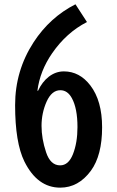

<svg xmlns="http://www.w3.org/2000/svg" viewBox="-20 -823 540 887"><path d="M155.8 -403.8Q174.8 -444.8 205.6 -468.8Q237.8 -493.2 274.9 -493.2Q347.7 -493.2 397.5 -428.2Q451.7 -357.4 451.7 -234.9Q451.7 -105 399.9 -34.2Q342.3 43.9 258.3 43.9Q152.8 43.9 92.8 -76.7Q49.8 -164.1 49.8 -337.4Q49.8 -496.1 135.3 -627.9Q210.4 -743.2 328.6 -803.2L381.8 -721.2Q287.1 -672.9 220.7 -576.7Q164.6 -495.6 152.8 -403.8ZM258.8 -406.2Q218.8 -406.2 195.3 -353.5Q171.9 -300.8 171.9 -241.7Q171.9 -182.1 192.9 -119.6Q212.9 -59.1 257.8 -59.1Q296.4 -59.1 316.9 -110.4Q337.9 -163.6 337.9 -235.8Q337.9 -322.3 312 -369.6Q292 -406.2 258.8 -406.2Z"/></svg>

Font: BIZ UDGothic
Style: Bold
Weight: 700
Monospace: yes
Designer: TypeBank Co., Ltd.
Foundry: Morisawa Inc.
Version: Version 1.05